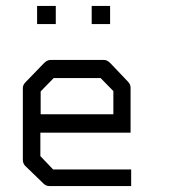

<svg xmlns="http://www.w3.org/2000/svg" viewBox="-20 -678 580 647"><path d="M116 -231V-152L159 -107H422V-51H147Q135 -51 127 -59L65 -119Q57 -127 57 -140V-382Q57 -392 67 -402L128 -465Q139 -476 150 -476H331Q341 -476 352 -465L411 -403Q420 -394 420 -383V-231ZM117 -293H362V-371L319 -415H161L117 -370ZM105 -658H168V-597H105ZM289 -658H351V-597H289Z"/></svg>

Font: 3270 Nerd Font Mono
Style: Regular
Weight: 400
Monospace: yes
Version: Version 3.0.1;Nerd Fonts 3.0.0